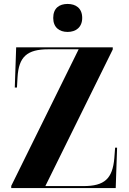

<svg xmlns="http://www.w3.org/2000/svg" viewBox="-20 -954 653 974"><path d="M323 -792C364 -792 397 -815 397 -863C397 -913 364 -934 323 -934C281 -934 250 -913 250 -863C250 -815 281 -792 323 -792ZM37 0H567L574 -205H564L560 -152C551 -48 511 -10 403 -10H210L552 -703V-714H62L55 -510H66L69 -562C75 -666 117 -704 226 -704H379L37 -11Z"/></svg>

Font: Noto Serif Display Condensed ExtraBold
Style: Regular
Weight: 800
Width: 3
Designer: Monotype Design Team
Foundry: Monotype Imaging Inc.
Version: Version 2.009